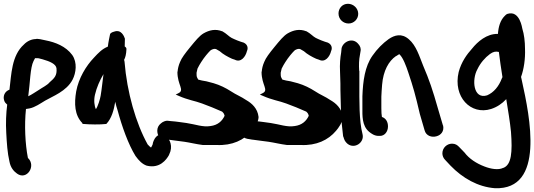

<svg xmlns="http://www.w3.org/2000/svg" viewBox="-22 -729 2819 1013"><path d="M0 -199C3 -189 8 -184 16 -177C10 -132 8 -79 11 -28C14 27 17 77 28 124C34 156 51 175 68 187C119 224 170 147 126 105L125 103C111 31 106 -68 115 -154C121 -155 128 -156 134 -157C163 -163 191 -183 216 -198C255 -221 329 -247 361 -309C379 -344 387 -399 359 -439C325 -485 270 -506 219 -516C169 -528 168 -523 168 -523C145 -523 121 -512 104 -494C39 -436 38 -336 28 -256C1 -246 -7 -220 0 -199ZM127 -221C137 -291 137 -372 155 -407C165 -425 160 -422 170 -422H172C181 -423 185 -420 203 -416C242 -405 273 -391 276 -369C280 -330 264 -316 240 -295C227 -279 204 -269 179 -252C164 -243 146 -230 127 -221Z M380 -247C369 -183 371 -121 413 -79V-75H418C452 -72 505 -71 539 -75C567 -104 579 -149 586 -192C589 -178 594 -160 599 -145C621 -63 655 33 693 94C711 119 729 137 752 145C821 162 856 113 869 90L877 70C889 29 867 -5 846 -15C829 -25 803 -20 789 13C786 19 785 24 783 34L776 48C776 48 775 48 774 49C770 46 765 42 757 33C695 -79 648 -241 635 -404C634 -408 633 -411 633 -414C639 -424 644 -443 645 -468C646 -473 644 -479 636 -484C637 -495 636 -512 637 -525C633 -537 618 -576 580 -562C568 -559 563 -555 559 -550C556 -535 550 -509 547 -483C517 -471 497 -450 473 -424C432 -381 393 -317 380 -247ZM479 -229C488 -268 505 -306 524 -338C519 -301 515 -259 509 -224C506 -206 495 -169 484 -153C476 -169 472 -199 479 -229Z M818 -5C832 4 849 5 849 5L866 8H868C894 11 923 16 951 19C979 23 1015 32 1048 36H1121C1203 40 1266 10 1307 -39C1320 -54 1339 -80 1342 -107V-113C1337 -157 1307 -184 1277 -201C1251 -219 1222 -230 1197 -247C1169 -265 1139 -280 1105 -290L1067 -300C1053 -302 1033 -306 1024 -309C1016 -324 1015 -321 1015 -345L1020 -367C1022 -372 1033 -393 1052 -420C1071 -446 1087 -462 1091 -465C1105 -472 1110 -472 1118 -470L1137 -459C1156 -442 1180 -429 1202 -419L1217 -414C1249 -397 1274 -430 1281 -460C1287 -472 1287 -493 1264 -504C1259 -506 1256 -507 1248 -509L1229 -516C1218 -521 1207 -525 1200 -529C1186 -536 1173 -552 1151 -564H1150C1114 -578 1082 -570 1052 -553C1030 -540 1010 -515 982 -481C955 -448 936 -423 928 -402C920 -384 916 -366 915 -351H914V-350C914 -279 954 -254 919 -237L905 -230L919 -224C970 -201 1007 -197 1044 -183C1078 -171 1116 -155 1150 -140C1159 -131 1160 -129 1163 -118C1150 -90 1127 -69 1089 -64C1048 -57 1010 -73 962 -80C937 -83 910 -88 880 -90L861 -92C854 -93 836 -87 827 -78C801 -58 805 -25 818 -5Z M1262 -5C1276 4 1293 5 1293 5L1310 8H1312C1338 11 1367 16 1395 19C1423 23 1459 32 1492 36H1565C1647 40 1710 10 1751 -39C1764 -54 1783 -80 1786 -107V-113C1781 -157 1751 -184 1721 -201C1695 -219 1666 -230 1641 -247C1613 -265 1583 -280 1549 -290L1511 -300C1497 -302 1477 -306 1468 -309C1460 -324 1459 -321 1459 -345L1464 -367C1466 -372 1477 -393 1496 -420C1515 -446 1531 -462 1535 -465C1549 -472 1554 -472 1562 -470L1581 -459C1600 -442 1624 -429 1646 -419L1661 -414C1693 -397 1718 -430 1725 -460C1731 -472 1731 -493 1708 -504C1703 -506 1700 -507 1692 -509L1673 -516C1662 -521 1651 -525 1644 -529C1630 -536 1617 -552 1595 -564H1594C1558 -578 1526 -570 1496 -553C1474 -540 1454 -515 1426 -481C1399 -448 1380 -423 1372 -402C1364 -384 1360 -366 1359 -351H1358V-350C1358 -279 1398 -254 1363 -237L1349 -230L1363 -224C1414 -201 1451 -197 1488 -183C1522 -171 1560 -155 1594 -140C1603 -131 1604 -129 1607 -118C1594 -90 1571 -69 1533 -64C1492 -57 1454 -73 1406 -80C1381 -83 1354 -88 1324 -90L1305 -92C1298 -93 1280 -87 1271 -78C1245 -58 1249 -25 1262 -5Z M1764 -658C1764 -627 1789 -605 1817 -605C1845 -605 1868 -628 1868 -656C1868 -685 1843 -709 1814 -709C1783 -709 1764 -684 1764 -658ZM1772 -352C1772 -332 1774 -311 1774 -289C1774 -267 1774 -242 1775 -217L1777 -141C1778 -104 1784 -41 1788 -13V-11C1790 -6 1791 -5 1793 3C1797 16 1806 25 1812 30C1849 59 1901 23 1891 -20C1872 -92 1874 -200 1874 -289V-355H1873C1871 -386 1872 -415 1877 -439L1880 -457C1884 -474 1877 -487 1870 -495C1839 -536 1786 -508 1780 -473V-472L1778 -452C1773 -424 1770 -389 1772 -352Z M1890 -158C1890 -121 1887 -66 1925 -34C1937 -24 1954 -12 1975 -12H1983C2007 -12 2025 -34 2025 -62C2025 -86 2014 -105 1993 -112C1991 -121 1990 -140 1990 -158V-219C1991 -239 1992 -260 1994 -282C2000 -356 2029 -407 2067 -433H2068C2077 -439 2084 -443 2084 -443C2084 -443 2085 -443 2087 -441C2105 -423 2120 -383 2132 -347C2158 -270 2170 -227 2193 -128L2218 -42C2226 -11 2257 -3 2281 -10C2304 -16 2322 -36 2316 -66L2315 -67L2289 -155C2260 -257 2244 -304 2210 -384C2191 -431 2174 -489 2135 -522C2097 -555 2060 -544 2029 -523C1998 -501 1968 -471 1943 -435C1903 -378 1893 -302 1890 -221Z M2312 80C2312 92 2317 105 2326 114C2336 125 2345 134 2355 145C2419 211 2499 257 2589 264C2855 274 2773 -115 2732 -301L2729 -315L2727 -323C2742 -364 2750 -418 2748 -471C2748 -510 2743 -549 2734 -577C2733 -579 2721 -676 2656 -656C2649 -654 2644 -648 2640 -644C2618 -622 2608 -589 2605 -550C2546 -552 2497 -508 2469 -473C2441 -442 2412 -402 2398 -349C2367 -218 2462 -120 2569 -154C2600 -164 2627 -182 2649 -206C2658 -150 2669 -85 2674 -33C2682 73 2677 141 2633 157H2632C2608 169 2568 163 2533 149C2491 133 2453 108 2429 76L2399 45C2391 37 2381 29 2363 29C2336 29 2312 51 2312 80ZM2497 -364C2512 -396 2537 -425 2563 -444C2580 -456 2592 -459 2610 -455C2615 -415 2622 -365 2629 -322L2626 -316C2610 -273 2583 -241 2548 -226C2475 -203 2466 -309 2497 -364Z"/></svg>

Font: Stray Cat
Style: ExBlkCn
Weight: 1000
Version: Version 1.0